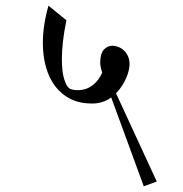

<svg xmlns="http://www.w3.org/2000/svg" viewBox="-20 -677 634 665"><path d="M210 -606.9Q201.7 -565.9 198 -533Q194.3 -500 194.3 -473.6Q194.3 -427.7 202.4 -402.8Q210.4 -377.9 219.7 -371.1Q224.6 -367.7 233.2 -366.2Q241.7 -364.7 249 -364.7Q278.8 -364.7 300.8 -381.8Q322.8 -398.9 334 -425.3Q327.1 -446.8 327.1 -459.5Q327.1 -490.7 339.4 -504.6Q351.6 -518.6 370.1 -518.6Q379.4 -518.6 389.6 -514.6Q399.9 -510.7 408.7 -502.7Q417.5 -494.6 423.1 -482.7Q428.7 -470.7 428.7 -454.6Q428.7 -445.8 426 -433.6Q423.3 -421.4 417.5 -407.7Q411.6 -394 402.8 -380.1Q394 -366.2 381.8 -354L522.9 -48.3L478 -31.7L365.2 -339.4Q351.6 -329.6 335.2 -324Q318.8 -318.4 298.8 -318.4Q256.3 -318.4 224.4 -334.2Q192.4 -350.1 171.1 -378.4Q149.9 -406.7 139.2 -444.8Q128.4 -482.9 128.4 -527.8Q128.4 -558.6 133.3 -591.1Q138.2 -623.5 147.9 -657.2Z"/></svg>

Font: Kurinto Seri
Style: Regular
Weight: 400
Designer: Kurinto was developed by Clint Goss from a range of fonts that are compatible with the SIL Open Font License Version 1.1
Foundry: Clinton F. Goss
Version: Version 2.196; July 25, 2020